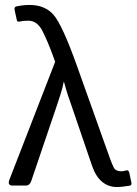

<svg xmlns="http://www.w3.org/2000/svg" viewBox="-20 -749 554 775"><path d="M31.2 0Q8.8 0 18.1 -23.9L202.6 -499.5L192.9 -526.4Q173.3 -580.1 152.1 -622.6Q130.9 -665 95.2 -665.5Q73.2 -665.5 61 -662.1Q49.8 -659.2 47.9 -668L39.1 -708Q36.1 -720.7 45.9 -723.1Q72.8 -729 99.6 -729Q162.1 -729 197 -688.2Q231.9 -647.5 290.5 -483.4L425.3 -105.5Q432.1 -86.9 439.5 -72.3Q446.8 -57.6 470.7 -57.6Q478 -57.6 488.8 -61Q499 -64.5 502 -51.3L510.3 -12.2Q512.7 -1 503.4 0.5Q472.2 5.9 450.7 5.9Q418 5.9 392.3 -15.1Q366.7 -36.1 351.6 -79.6L267.1 -327.1Q258.8 -350.6 253.4 -366.7Q248 -382.8 238.3 -418.5H237.3Q233.4 -396.5 223.6 -366.2Q212.9 -333 210.9 -327.1L106.4 -19Q100.1 0 84.5 0Z"/></svg>

Font: Istok
Style: Regular
Weight: 500
Designer: Andrey V. Panov
Foundry: Andrey V. Panov
Version: Version 1.0.3